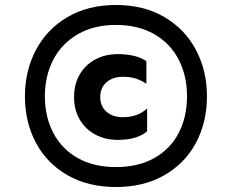

<svg xmlns="http://www.w3.org/2000/svg" viewBox="-20 -740 930 770"><path d="M810 -354Q810 -250 766 -167.5Q722 -85 639.5 -37.5Q557 10 445 10Q333 10 250.5 -37.5Q168 -85 124 -167.5Q80 -250 80 -354Q80 -456 124 -539.5Q168 -623 250.5 -671.5Q333 -720 445 -720Q557 -720 639.5 -671.5Q722 -623 766 -539.5Q810 -456 810 -354ZM730 -354Q730 -436 696.5 -501Q663 -566 598.5 -603Q534 -640 445 -640Q357 -640 292.5 -603Q228 -566 194 -501Q160 -436 160 -354Q160 -271 194 -206.5Q228 -142 292 -106Q356 -70 445 -70Q534 -70 598.5 -106Q663 -142 696.5 -206.5Q730 -271 730 -354ZM452 -179Q402 -179 362 -200.5Q322 -222 299.5 -261Q277 -300 277 -351Q277 -402 299.5 -441Q322 -480 362 -501.5Q402 -523 452 -523Q525 -523 567 -495V-404Q548 -417 526 -424.5Q504 -432 473 -432Q432 -432 407 -410Q382 -388 382 -351Q382 -314 407 -292Q432 -270 473 -270Q532 -270 570 -305V-214Q555 -199 525 -189Q495 -179 452 -179Z"/></svg>

Font: Madhuban Bold
Style: Regular
Weight: 700
Designer: jaikishan Patel
Foundry: MagicType
Version: Version 1.000